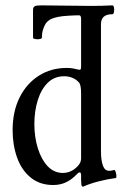

<svg xmlns="http://www.w3.org/2000/svg" viewBox="-20 -678 463 715"><path d="M290 17Q284 17 283 9.5Q282 2 282 -7V-25Q282 -36 277 -36Q272 -36 266 -29Q248 -10 226.5 0.5Q205 11 178 11Q128 11 94 -17Q60 -45 43.5 -91.5Q27 -138 27 -193Q27 -263 53 -315Q79 -367 124.5 -396Q170 -425 228 -425Q241 -425 250 -423.5Q259 -422 266 -420Q277 -417 279.5 -419Q282 -421 282 -430V-607Q282 -621 275 -621Q259 -621 234.5 -619.5Q210 -618 196 -615Q180 -612 169 -606.5Q158 -601 150 -590Q144 -580 140 -567Q136 -554 136 -538Q136 -534 128 -532.5Q120 -531 111.5 -532.5Q103 -534 103 -538V-641Q103 -651 109 -654.5Q115 -658 131 -658Q178 -658 225.5 -657Q273 -656 319 -656Q339 -656 359 -656.5Q379 -657 398 -658Q403 -658 404.5 -650Q406 -642 404.5 -633.5Q403 -625 398 -625Q356 -625 356 -588V-114Q356 -82 363 -62Q370 -42 386 -42Q393 -42 397 -43Q401 -44 405 -45Q408 -46 410.5 -38.5Q413 -31 413.5 -23.5Q414 -16 411 -15Q380 -11 347 -2.5Q314 6 290 17ZM214 -34Q242 -34 264 -54Q282 -69 282 -89V-330Q282 -364 273 -372Q252 -394 219 -394Q182 -394 157.5 -369.5Q133 -345 120.5 -304.5Q108 -264 108 -216Q108 -167 121 -125.5Q134 -84 157.5 -59Q181 -34 214 -34Z"/></svg>

Font: Junicode Two Beta Condensed
Style: Regular
Weight: 400
Width: 3
Designer: Peter S. Baker
Foundry: Briery Creek Software
Version: Version 1.053; ttfautohint (v1.8.4)